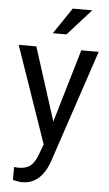

<svg xmlns="http://www.w3.org/2000/svg" viewBox="-63 -790 593 1043"><g transform="rotate(5 234.0 -268.5)"><path d="M397 -750 268.6 -607.4H194.3L290.5 -750ZM356.4 -528.3H451.2L247.1 82Q240.7 102.1 229.5 124.5Q218.3 147 200.9 167.2Q183.6 187.5 158.2 200.4Q132.8 213.4 97.7 213.4Q86.9 213.4 74 210.9Q61 208.5 51.8 206.5Q49.3 206.1 47.9 205.6V134.8Q52.7 135.7 60.5 136.2Q68.4 136.7 71.8 136.7Q115.2 136.7 138.4 116.9Q161.6 97.2 178.2 50.3L197.3 -1.5L15.1 -528.3H111.3L238.8 -129.4Z"/></g></svg>

Font: Robert Sans Medium
Style: Regular
Weight: 500
Designer: Christian Robertson (extended by Adam Twardoch)
Foundry: Google
Version: Version 12.135;April 2, 2019;FontCreator 11.5.0.2425 64-bit;